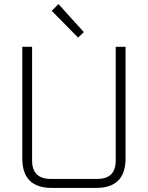

<svg xmlns="http://www.w3.org/2000/svg" viewBox="-20 -919 723 939"><path d="M89 -144V-690H137V-134Q137 -44 228 -44H456Q546 -44 546 -134V-690H594V-144Q594 0 450 0H233Q89 0 89 -144ZM233 -866 266 -899 390 -762 362 -735Z"/></svg>

Font: Oxanium ExtraLight ExtraLight
Style: Regular
Weight: 250
Version: Version 2.000